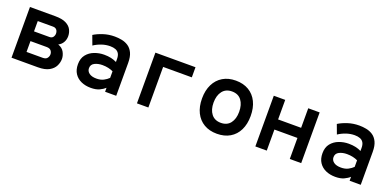

<svg xmlns="http://www.w3.org/2000/svg" viewBox="-6 -1165 3707 1818"><g transform="rotate(20 1848.0 -255.5)"><path d="M84 0V-511H339Q408.5 -511 447.8 -491.2Q487 -471.5 503 -440Q519 -408.5 519 -374Q519 -339.5 503 -311.8Q487 -284 457 -269Q500.5 -253.5 518.8 -219.2Q537 -185 537 -152Q537 -116 519.8 -81Q502.5 -46 461.5 -23Q420.5 0 350 0ZM199 -100H362Q393.5 -100 406.8 -117.5Q420 -135 420 -155Q420 -176 406.8 -192.5Q393.5 -209 362 -209H199ZM199 -307H354Q379 -307 390.5 -323Q402 -339 402 -359Q402 -373 396.8 -384.8Q391.5 -396.5 381 -403.8Q370.5 -411 354 -411H199Z M885 12Q831.5 12 788.8 -7Q746 -26 721 -63.8Q696 -101.5 696 -158Q696 -217 726 -254.2Q756 -291.5 802.8 -309.2Q849.5 -327 900 -327Q939 -327 969.5 -320.2Q1000 -313.5 1027 -300V-330Q1027 -364 1015 -384.2Q1003 -404.5 980.2 -413.2Q957.5 -422 926 -422Q883.5 -422 841.8 -408Q800 -394 764 -370L729 -464Q766 -487.5 820 -505.2Q874 -523 936 -523Q970 -523 1005.8 -516.2Q1041.5 -509.5 1071.8 -489.8Q1102 -470 1120.5 -431.8Q1139 -393.5 1139 -331V0H1027V-40Q1006 -20 971.8 -4Q937.5 12 885 12ZM906 -89Q948 -89 977.8 -104.5Q1007.5 -120 1027 -140V-206Q1006 -216.5 977.8 -222.8Q949.5 -229 918 -229Q874 -229 840.5 -212.2Q807 -195.5 807 -158Q807 -127.5 833 -108.2Q859 -89 906 -89Z M1348 0V-511H1752V-409H1463V0Z M2156 12Q2080.5 12 2025.5 -20.5Q1970.5 -53 1940.8 -112.8Q1911 -172.5 1911 -255Q1911 -336.5 1940.8 -396.8Q1970.5 -457 2025.5 -490Q2080.5 -523 2156 -523Q2232 -523 2287 -490.2Q2342 -457.5 2371.5 -397.2Q2401 -337 2401 -255Q2401 -173 2371.5 -113Q2342 -53 2287 -20.5Q2232 12 2156 12ZM2156 -98Q2219 -98 2252 -141Q2285 -184 2285 -255Q2285 -326.5 2252.5 -370.2Q2220 -414 2156 -414Q2094 -414 2060.5 -370.5Q2027 -327 2027 -255Q2027 -184 2060.5 -141Q2094 -98 2156 -98Z M2541 0V-511H2656V-314H2888V-511H3003V0H2888V-212H2656V0Z M3349 12Q3295.5 12 3252.8 -7Q3210 -26 3185 -63.8Q3160 -101.5 3160 -158Q3160 -217 3190 -254.2Q3220 -291.5 3266.8 -309.2Q3313.5 -327 3364 -327Q3403 -327 3433.5 -320.2Q3464 -313.5 3491 -300V-330Q3491 -364 3479 -384.2Q3467 -404.5 3444.2 -413.2Q3421.5 -422 3390 -422Q3347.5 -422 3305.8 -408Q3264 -394 3228 -370L3193 -464Q3230 -487.5 3284 -505.2Q3338 -523 3400 -523Q3434 -523 3469.8 -516.2Q3505.5 -509.5 3535.8 -489.8Q3566 -470 3584.5 -431.8Q3603 -393.5 3603 -331V0H3491V-40Q3470 -20 3435.8 -4Q3401.5 12 3349 12ZM3370 -89Q3412 -89 3441.8 -104.5Q3471.5 -120 3491 -140V-206Q3470 -216.5 3441.8 -222.8Q3413.5 -229 3382 -229Q3338 -229 3304.5 -212.2Q3271 -195.5 3271 -158Q3271 -127.5 3297 -108.2Q3323 -89 3370 -89Z"/></g></svg>

Font: Overpass Mono
Style: Bold
Weight: 700
Monospace: yes
Designer: Delve Withrington, Dave Bailey
Foundry: Delve Fonts LLC
Version: Version 4.000